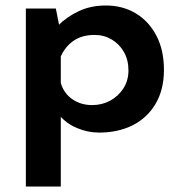

<svg xmlns="http://www.w3.org/2000/svg" viewBox="-20 -471 655 698"><path d="M340 11Q299 11 260 -5.5Q221 -22 196 -52L201 -89V207H74V-440H183L201 -349L191 -378Q223 -410 266.5 -430.5Q310 -451 365 -451Q426 -451 473.5 -422.5Q521 -394 548.5 -341.5Q576 -289 576 -217Q576 -145 545.5 -93.5Q515 -42 462 -15.5Q409 11 340 11ZM315 -89Q351 -89 380.5 -105Q410 -121 428.5 -149.5Q447 -178 447 -215Q447 -253 430.5 -282Q414 -311 386 -327.5Q358 -344 324 -344Q279 -344 248.5 -323.5Q218 -303 201 -266V-170Q211 -133 242 -111Q273 -89 315 -89Z"/></svg>

Font: Reem Kufi Fun SemiBold
Style: Regular
Weight: 600
Designer: Khaled Hosny
Version: Version 1.005